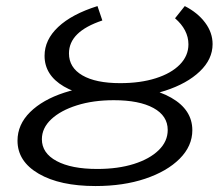

<svg xmlns="http://www.w3.org/2000/svg" viewBox="-20 -604 723 635"><path d="M296 11.3Q178.2 11.3 108.1 -29.4Q37.9 -70.2 37.9 -138.7Q37.9 -191.9 79.4 -233.1Q121 -274.2 192.7 -297.6Q264.5 -321 356.5 -321Q475.8 -321 546 -281Q616.1 -241.1 616.1 -173.4Q616.1 -121 574.2 -79Q532.3 -37.1 460.1 -12.9Q387.9 11.3 296 11.3ZM301.6 -45.2Q370.2 -45.2 422.6 -61.7Q475 -78.2 504.8 -107.3Q534.7 -136.3 534.7 -174.2Q534.7 -221 487.5 -246.8Q440.3 -272.6 356.5 -272.6Q287.9 -272.6 234.3 -255.6Q180.6 -238.7 149.6 -209.7Q118.5 -180.6 118.5 -143.5Q118.5 -97.6 167.3 -71.4Q216.1 -45.2 301.6 -45.2ZM364.5 -280.6Q254.8 -280.6 191.1 -318.1Q127.4 -355.6 127.4 -419.4Q127.4 -472.6 172.6 -514.9Q217.7 -557.3 302.4 -583.9L318.5 -536.3Q262.9 -517.7 235.5 -490.7Q208.1 -463.7 208.1 -427.4Q208.1 -380.6 252.4 -354.8Q296.8 -329 377.4 -329Q444.4 -329 495.2 -345.2Q546 -361.3 574.6 -390.3Q603.2 -419.4 603.2 -457.3Q603.2 -481.5 591.9 -503.2Q580.6 -525 558.9 -543.5L591.1 -583.9Q633.9 -562.1 658.5 -529Q683.1 -496 683.1 -458.1Q683.1 -408.1 640.7 -367.7Q598.4 -327.4 526.2 -304Q454 -280.6 364.5 -280.6Z"/></svg>

Font: Playfair 5pt SemiExpanded Light
Style: Italic
Weight: 300
Width: 6
Italic angle: -15.6°
Designer: Claus Eggers Sørensen
Foundry: Claus Eggers Sørensen
Version: Version 2.203